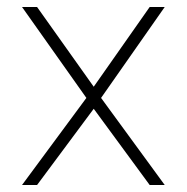

<svg xmlns="http://www.w3.org/2000/svg" viewBox="-20 -529 534 549"><path d="M269 -249 451 0H408L248 -218L86 0H43L227 -249L43 -509H86L248 -281L408 -509H451Z"/></svg>

Font: SUIT Variable
Style: Regular
Weight: 400
Designer: Sunn Youn; Korean Glyphs from Source Han Sans (Sandoll Communications; Soo-young Jang, Joo-yeon Kang)
Foundry: Sunn
Version: Version 1.150;FEAKit 1.0